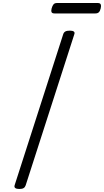

<svg xmlns="http://www.w3.org/2000/svg" viewBox="-20 -1238 689 1272"><path d="M108 14Q90 14 81.5 8Q73 2 77 -11L399 -1012Q403 -1024 413 -1029.5Q423 -1035 443 -1035Q461 -1035 469 -1029Q477 -1023 472 -1010L150 -10Q146 2 136.5 8Q127 14 108 14ZM341 -1149Q325 -1149 321.5 -1158Q318 -1167 322 -1182Q327 -1200 334.5 -1209Q342 -1218 357 -1218H628Q644 -1218 647.5 -1208Q651 -1198 647 -1182Q643 -1165 635 -1157Q627 -1149 612 -1149Z"/></svg>

Font: Playwrite CO Light
Style: Regular
Weight: 300
Version: Version 1.002